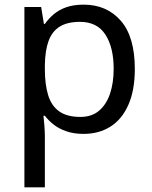

<svg xmlns="http://www.w3.org/2000/svg" viewBox="-20 -566 655 826"><path d="M340 -546Q439 -546 499.5 -477Q560 -408 560 -269Q560 -178 532.5 -115.5Q505 -53 455.5 -21.5Q406 10 339 10Q298 10 266 -1Q234 -12 211.5 -29.5Q189 -47 173 -68H167Q169 -51 171 -25Q173 1 173 20V240H85V-536H157L169 -463H173Q189 -486 211.5 -505Q234 -524 265.5 -535Q297 -546 340 -546ZM324 -472Q270 -472 237 -451.5Q204 -431 189 -390Q174 -349 173 -286V-269Q173 -203 187 -157Q201 -111 234.5 -87Q268 -63 326 -63Q375 -63 406.5 -90Q438 -117 453.5 -163.5Q469 -210 469 -270Q469 -362 433.5 -417Q398 -472 324 -472Z"/></svg>

Font: utamil05
Style: Book
Weight: 400
Designer: Jelle Bosma - Monotype Design Team
Foundry: Monotype Imaging Inc.
Version: Version 2.003